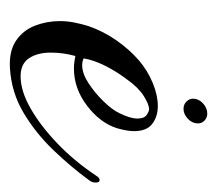

<svg xmlns="http://www.w3.org/2000/svg" viewBox="-46 -394 447 396"><g transform="rotate(90 178.0 -195.5)"><path d="M120 8Q85 10 63.5 -4.5Q42 -19 32.5 -43.5Q23 -68 23 -95Q23 -110 26 -125Q29 -140 33 -153Q44 -185 63 -212Q82 -239 104 -258Q125 -276 150.5 -286.5Q176 -297 198 -297Q220 -297 235 -285.5Q250 -274 250 -248Q250 -234 244 -213Q233 -178 197.5 -151Q162 -124 121 -124Q109 -124 95 -127Q88 -102 88 -76Q88 -49 99.5 -31.5Q111 -14 137 -14Q167 -14 203 -34.5Q239 -55 275.5 -90Q312 -125 342 -170Q346 -177 351 -177Q356 -177 356 -169Q356 -161 351 -155Q324 -118 289 -81.5Q254 -45 212 -20Q170 5 120 8ZM114 -141Q131 -141 151 -154Q171 -167 188.5 -185Q206 -203 213 -218Q224 -240 224 -255Q224 -269 216.5 -274Q209 -279 205 -279Q195 -279 177.5 -268Q160 -257 143 -233Q127 -212 115 -188Q103 -164 100 -144Q106 -141 114 -141ZM204 -350Q195 -350 189 -356Q183 -362 183 -370Q183 -381 192.5 -390Q202 -399 214 -399Q222 -399 228 -393.5Q234 -388 234 -380Q234 -368 224.5 -359Q215 -350 204 -350Z"/></g></svg>

Font: Gwendolyn
Style: Bold
Weight: 700
Designer: Robert E. Leuschke
Foundry: Robert E. Leuschke
Version: Version 1.010; ttfautohint (v1.8.3)